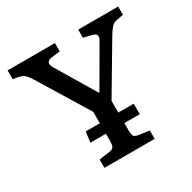

<svg xmlns="http://www.w3.org/2000/svg" viewBox="-155 -856 1013 1012"><g transform="rotate(-30 351.5 -350.0)"><path d="M200.2 0V-50.8L266.1 -60.1Q286.1 -63.5 291.5 -74.5Q296.9 -85.4 296.9 -110.8V-151.9H202.1L210.9 -215.8H296.9V-285.2L110.8 -588.9Q94.7 -614.7 83 -625.2Q71.3 -635.7 50.8 -640.1L15.1 -647V-700.2H303.2V-649.9L251 -643.1Q229.5 -640.1 223.9 -628.2Q218.3 -616.2 231.9 -592.8L372.1 -358.9H377L509.8 -587.9Q537.1 -629.9 493.2 -639.2L444.8 -650.9V-700.2H688V-649.9L645 -642.1Q627.9 -638.7 616.2 -627Q604.5 -615.2 586.9 -586.9L409.2 -287.1V-215.8H502.9V-151.9H409.2V-106.9Q409.2 -82.5 414.8 -73Q420.4 -63.5 440.9 -60.1L505.9 -50.8V0Z"/></g></svg>

Font: Literata Book Medium
Style: Regular
Weight: 500
Designer: Latin by Veronika Burian and Jose Scaglione. Greek by Irene Vlachou. Cyrillic by Vera Evstafieva
Foundry: TypeTogether
Version: Version 2.003;PS 002.003;hotconv 1.0.88;makeotf.lib2.5.64775